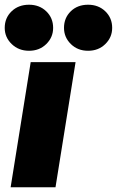

<svg xmlns="http://www.w3.org/2000/svg" viewBox="-25 -793 495 813"><path d="M-5 -675Q-5 -717 24 -745Q53 -773 98 -773Q142 -773 171 -745Q200 -717 200 -675Q200 -635 171 -606.5Q142 -578 98 -578Q54 -578 24.5 -606.5Q-5 -635 -5 -675ZM246 -675Q246 -717 274.5 -745Q303 -773 348 -773Q392 -773 421 -745Q450 -717 450 -675Q450 -635 421 -606.5Q392 -578 348 -578Q304 -578 275 -606.5Q246 -635 246 -675ZM210 0H20L105 -530H295Z"/></svg>

Font: Be Vietnam Black
Style: Italic
Weight: 900
Italic angle: -9°
Designer: Lam Bao; Tony Le; Vietanh Nguyen
Foundry: Yellow Type Foundry
Version: Version 5.000